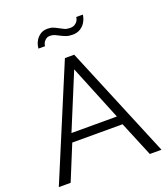

<svg xmlns="http://www.w3.org/2000/svg" viewBox="-162 -1031 1000 1144"><g transform="rotate(-20 338.0 -458.5)"><path d="M309 -710H368L663 0H589L497 -222H178L87 0H12ZM481 -277 338 -628 193 -277ZM400 -825Q377 -825 360.5 -831Q344 -837 329.5 -844.5Q315 -852 301.5 -858.5Q288 -865 272 -865Q255 -865 245.5 -858Q236 -851 230.5 -842.5Q225 -834 223.5 -826.5Q222 -819 222 -817H180Q180 -822 183.5 -837.5Q187 -853 197 -869Q207 -885 225 -897.5Q243 -910 271 -910Q292 -910 307.5 -903.5Q323 -897 337 -889Q351 -881 365.5 -874.5Q380 -868 399 -868Q418 -868 429.5 -875Q441 -882 447 -891Q453 -900 454.5 -907.5Q456 -915 456 -917H498Q498 -912 494 -897Q490 -882 479.5 -866Q469 -850 449.5 -837.5Q430 -825 400 -825Z"/></g></svg>

Font: Boldmen
Style: Regular
Weight: 400
Designer: Matt McInerney, Pablo Impallari, Rodrigo Fuenzalida
Foundry: LIVING CONCEPT
Version: Version 1.000